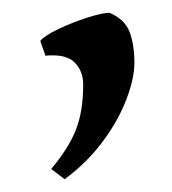

<svg xmlns="http://www.w3.org/2000/svg" viewBox="-20 -132 269 300"><path d="M81 148 60 132Q87 100 98.5 71Q110 42 110 0Q110 -21 96.5 -34.5Q83 -48 51 -45L43 -68Q49 -76 71 -86.5Q93 -97 116.5 -104.5Q140 -112 151 -112Q175 -102 182.5 -82Q190 -62 190 -34Q190 -9 177 24.5Q164 58 139.5 90.5Q115 123 81 148Z"/></svg>

Font: ChillKai
Style: Regular
Weight: 400
Designer: ChillType
Foundry: 寒蝉字型
Version: Version 2.000